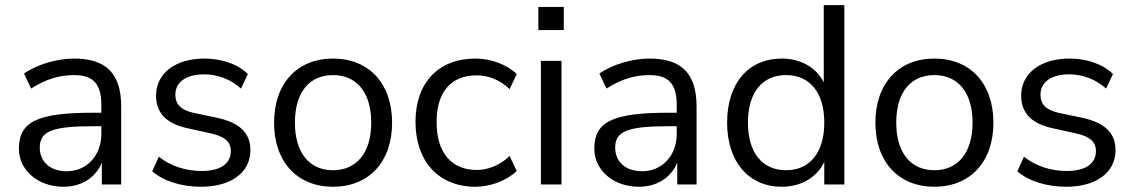

<svg xmlns="http://www.w3.org/2000/svg" viewBox="-20 -711 4365 740"><path d="M224.5 8.8C304.9 8.8 363.7 -37.3 381.4 -110.8H372.5V0H447.1V-300C447.1 -427.5 389.2 -485.3 265.7 -485.3C200 -485.3 122.5 -462.7 72.5 -427.5L100 -369.6C155.9 -405.9 208.8 -421.6 265.7 -421.6C339.2 -421.6 370.6 -387.3 370.6 -306.9V-195.1C370.6 -111.8 314.7 -51 237.3 -51C172.5 -51 133.3 -88.2 133.3 -142.2C133.3 -204.9 180.4 -224.5 340.2 -224.5H383.3V-276.5H339.2C123.5 -276.5 52.9 -242.2 52.9 -137.3C52.9 -54.9 126.5 8.8 224.5 8.8Z M754.9 8.8C869.6 8.8 945.1 -45.1 945.1 -132.4C945.1 -200 902 -238.2 817.6 -256.9L728.4 -275.5C677.5 -286.3 655.9 -308.8 655.9 -346.1C655.9 -393.1 695.1 -424.5 767.6 -424.5C817.6 -424.5 870.6 -404.9 908.8 -369.6L935.3 -425.5C896.1 -464.7 833.3 -485.3 767.6 -485.3C655.9 -485.3 581.4 -428.4 581.4 -342.2C581.4 -276.5 620.6 -234.3 702.9 -216.7L792.2 -197.1C845.1 -185.3 869.6 -165.7 869.6 -128.4C869.6 -81.4 831.4 -52 756.9 -52C698 -52 639.2 -69.6 592.2 -106.9L566.7 -51C609.8 -12.7 680.4 8.8 754.9 8.8Z M1263.7 8.8C1402 8.8 1491.2 -87.3 1491.2 -238.2C1491.2 -389.2 1402 -485.3 1263.7 -485.3C1125.5 -485.3 1036.3 -389.2 1036.3 -238.2C1036.3 -87.3 1125.5 8.8 1263.7 8.8ZM1263.7 -54.9C1173.5 -54.9 1116.7 -120.6 1116.7 -238.2C1116.7 -356.9 1173.5 -421.6 1263.7 -421.6C1352.9 -421.6 1410.8 -356.9 1410.8 -238.2C1410.8 -120.6 1352.9 -54.9 1263.7 -54.9Z M1812.7 8.8C1869.6 8.8 1933.3 -14.7 1971.6 -52L1944.1 -109.8C1905.9 -72.5 1857.8 -55.9 1817.6 -55.9C1717.6 -55.9 1662.7 -125.5 1662.7 -240.2C1662.7 -355.9 1717.6 -420.6 1817.6 -420.6C1858.8 -420.6 1905.9 -404.9 1944.1 -367.6L1971.6 -425.5C1933.3 -462.7 1871.6 -485.3 1812.7 -485.3C1669.6 -485.3 1581.4 -392.2 1581.4 -241.2C1581.4 -90.2 1669.6 8.8 1812.7 8.8Z M2054.9 -595.1H2152.9V-684.3H2054.9ZM2064.7 0H2144.1V-476.5H2064.7Z M2442.2 8.8C2522.5 8.8 2581.4 -37.3 2599 -110.8H2590.2V0H2664.7V-300C2664.7 -427.5 2606.9 -485.3 2483.3 -485.3C2417.6 -485.3 2340.2 -462.7 2290.2 -427.5L2317.6 -369.6C2373.5 -405.9 2426.5 -421.6 2483.3 -421.6C2556.9 -421.6 2588.2 -387.3 2588.2 -306.9V-195.1C2588.2 -111.8 2532.4 -51 2454.9 -51C2390.2 -51 2351 -88.2 2351 -142.2C2351 -204.9 2398 -224.5 2557.8 -224.5H2601V-276.5H2556.9C2341.2 -276.5 2270.6 -242.2 2270.6 -137.3C2270.6 -54.9 2344.1 8.8 2442.2 8.8Z M2993.1 8.8C3079.4 8.8 3146.1 -39.2 3166.7 -113.7H3156.9V0H3234.3V-691.2H3154.9V-365.7H3165.7C3145.1 -438.2 3078.4 -485.3 2993.1 -485.3C2864.7 -485.3 2782.4 -390.2 2782.4 -238.2C2782.4 -87.3 2865.7 8.8 2993.1 8.8ZM3009.8 -54.9C2919.6 -54.9 2862.7 -120.6 2862.7 -238.2C2862.7 -356.9 2919.6 -421.6 3009.8 -421.6C3099 -421.6 3156.9 -356.9 3156.9 -238.2C3156.9 -120.6 3099 -54.9 3009.8 -54.9Z M3581.4 8.8C3719.6 8.8 3808.8 -87.3 3808.8 -238.2C3808.8 -389.2 3719.6 -485.3 3581.4 -485.3C3443.1 -485.3 3353.9 -389.2 3353.9 -238.2C3353.9 -87.3 3443.1 8.8 3581.4 8.8ZM3581.4 -54.9C3491.2 -54.9 3434.3 -120.6 3434.3 -238.2C3434.3 -356.9 3491.2 -421.6 3581.4 -421.6C3670.6 -421.6 3728.4 -356.9 3728.4 -238.2C3728.4 -120.6 3670.6 -54.9 3581.4 -54.9Z M4089.2 8.8C4203.9 8.8 4279.4 -45.1 4279.4 -132.4C4279.4 -200 4236.3 -238.2 4152 -256.9L4062.7 -275.5C4011.8 -286.3 3990.2 -308.8 3990.2 -346.1C3990.2 -393.1 4029.4 -424.5 4102 -424.5C4152 -424.5 4204.9 -404.9 4243.1 -369.6L4269.6 -425.5C4230.4 -464.7 4167.6 -485.3 4102 -485.3C3990.2 -485.3 3915.7 -428.4 3915.7 -342.2C3915.7 -276.5 3954.9 -234.3 4037.3 -216.7L4126.5 -197.1C4179.4 -185.3 4203.9 -165.7 4203.9 -128.4C4203.9 -81.4 4165.7 -52 4091.2 -52C4032.4 -52 3973.5 -69.6 3926.5 -106.9L3901 -51C3944.1 -12.7 4014.7 8.8 4089.2 8.8Z"/></svg>

Font: LL Pando Sans
Style: Regular
Weight: 400
Designer: Joshua Smith
Foundry: Joshua Smith
Version: Version 1.000;Glyphs 3.2.1 (3258)